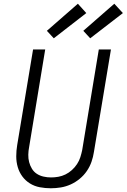

<svg xmlns="http://www.w3.org/2000/svg" viewBox="-20 -1000 678 1028"><path d="M252 8Q222 8 193 2.5Q164 -3 140 -18Q116 -33 99.5 -55.5Q83 -78 75 -105.5Q67 -133 67 -163Q67 -193 72 -223L157 -735H222L136 -213Q132 -193 131.5 -172Q131 -151 136 -132Q141 -113 151 -96.5Q161 -80 177 -69.5Q193 -59 213 -54.5Q233 -50 253 -50Q273 -50 292.5 -53.5Q312 -57 330.5 -66Q349 -75 365 -89.5Q381 -104 392.5 -121.5Q404 -139 410 -158Q416 -177 420 -196L509 -735H574L483 -187Q479 -160 470 -134Q461 -108 445 -84.5Q429 -61 406.5 -42.5Q384 -24 358.5 -12.5Q333 -1 306 3.5Q279 8 252 8Q252 8 252 8Q252 8 252 8ZM463 -795 426 -835 592 -980 638 -930ZM268 -795 231 -835 397 -980 442 -930Z"/></svg>

Font: Iosevka SS04 Light Extended
Style: Italic
Weight: 300
Width: 7
Italic angle: -9°
Monospace: yes
Designer: Belleve Invis
Foundry: Belleve Invis
Version: Version 19.0.0; ttfautohint (v1.8.4)